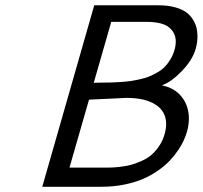

<svg xmlns="http://www.w3.org/2000/svg" viewBox="-20 -714 775 734"><path d="M405.3 -630.4 338.4 -397.5Q347.7 -397.9 370.6 -398.2Q393.6 -398.4 406.5 -398.7Q419.4 -398.9 442.9 -400.6Q466.3 -402.3 481 -404.5Q495.6 -406.7 516.6 -411.4Q537.6 -416 551.8 -422.1Q565.9 -428.2 582.5 -437.7Q599.1 -447.3 610.4 -459Q621.6 -470.7 631.6 -487.1Q641.6 -503.4 647 -522.9Q651.9 -539.1 651.9 -555.2Q651.9 -587.9 626.5 -609.1Q601.1 -630.4 539.1 -630.4ZM320.3 -333 245.6 -73.2H375Q392.6 -73.2 404.5 -73.5Q416.5 -73.7 439.9 -76.4Q463.4 -79.1 480.5 -83.7Q497.6 -88.4 519.5 -97.9Q541.5 -107.4 557.4 -120.6Q573.2 -133.8 587.6 -154.5Q602.1 -175.3 609.4 -201.7Q615.2 -222.2 615.2 -239.7Q615.2 -287.6 575.2 -313.7Q535.2 -339.8 463.9 -339.8Q454.1 -339.8 320.3 -333ZM340.3 -693.8H585Q621.1 -693.8 648.7 -686.3Q676.3 -678.7 692.1 -667Q708 -655.3 718 -638.7Q728 -622.1 731.4 -606.9Q734.9 -591.8 734.9 -574.7Q734.9 -550.8 728 -526.9Q715.8 -484.4 675 -442.1Q634.3 -399.9 598.6 -387.7Q647 -378.4 674.6 -343.8Q702.1 -309.1 702.1 -260.3Q702.1 -236.3 694.8 -210.4Q690.4 -195.3 683.1 -178.7Q675.8 -162.1 661.9 -141.1Q647.9 -120.1 630.1 -101.1Q612.3 -82 585.9 -63.2Q559.6 -44.4 528.6 -30.8Q497.6 -17.1 455.8 -8.5Q414.1 0 367.2 0H141.6Z"/></svg>

Font: Cantarell
Style: Italic
Weight: 400
Italic angle: -16°
Designer: Dave Crossland
Version: Version 1.004